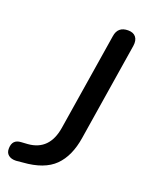

<svg xmlns="http://www.w3.org/2000/svg" viewBox="-183 -782 658 858"><g transform="rotate(20 146.0 -352.5)"><path d="M3 7Q-20 8 -33.5 -3Q-47 -14 -46 -35Q-45 -77 -4 -79L27 -81Q127 -89 145 -201L219 -664Q226 -712 275 -712Q300 -712 312 -697Q324 -682 320 -655L246 -191Q232 -100 183 -51.5Q134 -3 34 4Z"/></g></svg>

Font: Nunito SemiBold
Style: Italic
Weight: 600
Italic angle: -9°
Designer: Vernon Adams
Foundry: Vernon Adams
Version: Version 3.601; ttfautohint (v1.8.2.53-6de2)